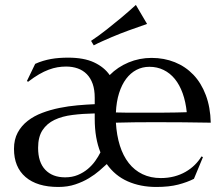

<svg xmlns="http://www.w3.org/2000/svg" viewBox="-20 -741 895 770"><path d="M36.1 -144Q36.1 -181.6 51 -209.2Q65.9 -236.8 91.1 -256.3Q116.2 -275.9 149.2 -288.3Q182.1 -300.8 218.3 -308.1Q254.4 -315.4 290.8 -318.6Q327.1 -321.8 359.9 -323.2V-349.1Q359.9 -381.3 351.6 -404.8Q343.3 -428.2 328.1 -443.6Q313 -459 291.7 -466.6Q270.5 -474.1 245.1 -474.1Q227.5 -474.1 210.4 -471.2Q193.4 -468.3 175 -461.4Q156.7 -454.6 136.5 -442.9Q116.2 -431.2 92.8 -413.1L87.9 -416L121.1 -484.9Q137.2 -492.2 152.8 -496.8Q168.5 -501.5 184.6 -504.4Q200.7 -507.3 217.5 -508.5Q234.4 -509.8 252.9 -509.8Q316.9 -509.8 357.4 -490.7Q397.9 -471.7 419.9 -439.9Q451.7 -472.2 495.4 -490.5Q539.1 -508.8 587.9 -508.8Q638.2 -508.8 681.2 -491.5Q724.1 -474.1 755.6 -441.2Q787.1 -408.2 805.4 -359.6Q823.7 -311 825.2 -249Q770 -250 714.8 -250.5Q659.7 -251 600.1 -251Q557.6 -251 517.3 -250.5Q477.1 -250 444.8 -249Q447.8 -198.2 460.7 -157.2Q473.6 -116.2 496.3 -87.2Q519 -58.1 551.5 -42.5Q584 -26.9 625 -26.9Q653.3 -26.9 678.5 -33.4Q703.6 -40 724.1 -51.8Q744.6 -63.5 760.7 -79.3Q776.9 -95.2 788.1 -113.8L793.9 -110.8L757.8 -23.9Q731.4 -10.3 694.8 -0.7Q658.2 8.8 606.9 8.8Q543 8.8 492.2 -13.7Q441.4 -36.1 408.2 -83Q396.5 -72.3 378.7 -56.6Q360.8 -41 336.7 -26.4Q312.5 -11.7 282 -1.5Q251.5 8.8 213.9 8.8Q128.9 8.8 82.5 -31Q36.1 -70.8 36.1 -144ZM241.2 -29.8Q269.5 -29.8 292.2 -39.3Q314.9 -48.8 332.3 -63.5Q349.6 -78.1 362.1 -95.7Q374.5 -113.3 382.8 -129.9Q371.6 -157.7 365.7 -191.4Q359.9 -225.1 359.9 -265.1V-286.1Q312 -285.2 270.8 -280Q229.5 -274.9 198.7 -260.3Q168 -245.6 150.4 -218.8Q132.8 -191.9 132.8 -147.9Q132.8 -90.3 161.6 -60.1Q190.4 -29.8 241.2 -29.8ZM542 -289.1Q590.8 -289.1 639.9 -289.3Q689 -289.6 729 -291Q724.6 -333.5 712.4 -367.2Q700.2 -400.9 681.2 -424.3Q662.1 -447.8 636.2 -460.4Q610.4 -473.1 579.1 -473.1Q550.8 -473.1 527.1 -460.7Q503.4 -448.2 485.8 -424.8Q468.3 -401.4 457.5 -367.4Q446.8 -333.5 444.8 -290Q466.8 -289.1 491.2 -289.1Q515.6 -289.1 542 -289.1ZM569.8 -645Q533.7 -632.8 496.6 -619.1Q480.5 -613.3 462.9 -606.4Q445.3 -599.6 427.2 -591.8Q409.2 -584 390.9 -575.9Q372.6 -567.9 356 -559.1L345.2 -577.1Q377 -598.1 408.4 -623Q439.9 -647.9 466.3 -669.9Q496.6 -695.3 524.9 -721.2Z"/></svg>

Font: Marcellus
Style: Regular
Weight: 400
Designer: Astigmatic (AOETI)
Foundry: Astigmatic (AOETI)
Version: Version 1.000